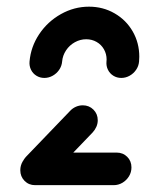

<svg xmlns="http://www.w3.org/2000/svg" viewBox="-20 -541 429 561"><path d="M39.3 -43.7Q39.3 -57.4 46.3 -69.3Q53.3 -81.1 65.2 -88.1Q77 -95.2 90.7 -95.2H320.4Q339.3 -95.2 351.7 -82.8Q364.1 -70.4 364.1 -51.9Q364.1 -37.8 356.9 -25.9Q349.6 -14.1 337.8 -7Q325.9 0 312.2 0H82.6Q64.1 0 51.7 -12.6Q39.3 -25.2 39.3 -43.7ZM85.2 -4.1Q66.7 -4.1 54.3 -16.7Q41.9 -29.3 41.9 -47.8Q41.9 -67.8 56.7 -83.7L185.2 -217.4Q192.2 -224.8 201.9 -229.1Q211.5 -233.3 221.9 -233.3Q240.4 -233.3 253 -220.7Q265.6 -208.1 265.6 -189.6Q265.6 -179.6 261.5 -170.4Q257.4 -161.1 250.4 -153.7L121.9 -20Q114.8 -12.6 105.2 -8.3Q95.6 -4.1 85.2 -4.1ZM109.6 -313.3Q96.7 -313.3 86.3 -319.8Q75.9 -326.3 70.6 -337.2Q65.2 -348.1 66.3 -361.1Q70 -404.4 94.6 -441.3Q119.3 -478.1 158 -499.8Q196.7 -521.5 240 -521.5Q281.1 -521.5 314.8 -502Q348.5 -482.6 367.8 -449.1Q387 -415.6 387 -375.2Q387 -370.7 386.3 -361.1Q385.2 -348.1 377.8 -337.2Q370.4 -326.3 358.9 -319.8Q347.4 -313.3 334.4 -313.3Q321.5 -313.3 311.1 -319.8Q300.7 -326.3 295.4 -337.2Q290 -348.1 291.1 -361.1Q291.5 -363 291.5 -367Q291.5 -383.3 283.7 -397Q275.9 -410.7 262.2 -418.5Q248.5 -426.3 231.9 -426.3Q214.4 -426.3 198.7 -417.6Q183 -408.9 173 -393.9Q163 -378.9 161.5 -361.1Q160.4 -348.1 153 -337.2Q145.6 -326.3 134.1 -319.8Q122.6 -313.3 109.6 -313.3Z"/></svg>

Font: 26F Galaxy Sans Extra Bold
Style: Italic
Weight: 800
Italic angle: -5°
Designer: C₂₉H₂₅N₃O₅
Version: Version 1.200